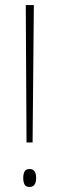

<svg xmlns="http://www.w3.org/2000/svg" viewBox="-20 -734 234 760"><path d="M109 -170H85L82 -714H114ZM72 -30Q72 -44 77 -54.5Q82 -65 97 -65Q123 -65 123 -30Q123 6 97 6Q82 6 77 -4Q72 -14 72 -30Z"/></svg>

Font: Noto Sans Gujarati UI ExtraCondensed Thin
Style: Regular
Weight: 100
Width: 2
Designer: Jelle Bosma - Monotype Design Team, Universal Thirst
Foundry: Monotype Imaging Inc.
Version: Version 2.106; ttfautohint (v1.8.4.7-5d5b)